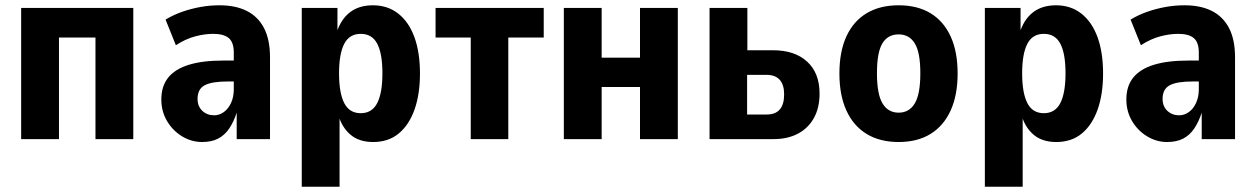

<svg xmlns="http://www.w3.org/2000/svg" viewBox="-20 -526 4749 726"><path d="M60 0V-496H484V0H341V-384H203V0Z M744 11Q704 11 668.5 -10.5Q633 -32 611.5 -68.5Q590 -105 590 -150Q590 -200 616 -232.5Q642 -265 694 -281Q746 -297 823 -297H879V-218H844Q812 -218 790 -214.5Q768 -211 754 -203.5Q740 -196 733.5 -183Q727 -170 727 -152Q727 -124 745 -107Q763 -90 790 -90Q809 -90 826 -102Q843 -114 853.5 -136.5Q864 -159 864 -188V-327Q864 -366 845 -382Q826 -398 786 -398Q754 -398 718 -388.5Q682 -379 645 -355L606 -452Q636 -470 669 -481.5Q702 -493 737.5 -499.5Q773 -506 810 -506Q871 -506 913.5 -484.5Q956 -463 978.5 -419.5Q1001 -376 1001 -309V0H875V-100Q864 -66 847 -40.5Q830 -15 805 -2Q780 11 744 11Z M1121 180V-496H1256V-400H1252Q1268 -452 1302.5 -479Q1337 -506 1390 -506Q1446 -506 1486 -474.5Q1526 -443 1547 -385.5Q1568 -328 1568 -248Q1568 -170 1547.5 -112Q1527 -54 1488 -21.5Q1449 11 1391 11Q1338 11 1305.5 -16.5Q1273 -44 1259 -92H1264V180ZM1344 -98Q1387 -98 1406.5 -136.5Q1426 -175 1426 -249Q1426 -323 1406.5 -360.5Q1387 -398 1344 -398Q1301 -398 1281.5 -360Q1262 -322 1262 -249Q1262 -175 1281.5 -136.5Q1301 -98 1344 -98Z M1760 0V-384H1627V-496H2036V-384H1902V0Z M2112 0V-496H2255V-308H2400V-496H2543V0H2400V-197H2255V0Z M2663 0V-496H2806V-336H2903Q2985 -336 3032 -293Q3079 -250 3079 -172Q3079 -119 3058 -80.5Q3037 -42 2998 -21Q2959 0 2905 0ZM2805 -93H2879Q2912 -93 2928.5 -112Q2945 -131 2945 -169Q2945 -206 2928 -224.5Q2911 -243 2879 -243H2805Z M3378 11Q3307 11 3257 -19.5Q3207 -50 3180.5 -108Q3154 -166 3154 -248Q3154 -331 3180.5 -388.5Q3207 -446 3257 -476Q3307 -506 3378 -506Q3449 -506 3498.5 -476Q3548 -446 3574.5 -388.5Q3601 -331 3601 -248Q3601 -166 3574.5 -108Q3548 -50 3498.5 -19.5Q3449 11 3378 11ZM3378 -100Q3418 -100 3439 -135Q3460 -170 3460 -249Q3460 -328 3439 -362Q3418 -396 3378 -396Q3337 -396 3316.5 -362Q3296 -328 3296 -249Q3296 -170 3317 -135Q3338 -100 3378 -100Z M3704 180V-496H3839V-400H3835Q3851 -452 3885.5 -479Q3920 -506 3973 -506Q4029 -506 4069 -474.5Q4109 -443 4130 -385.5Q4151 -328 4151 -248Q4151 -170 4130.5 -112Q4110 -54 4071 -21.5Q4032 11 3974 11Q3921 11 3888.5 -16.5Q3856 -44 3842 -92H3847V180ZM3927 -98Q3970 -98 3989.5 -136.5Q4009 -175 4009 -249Q4009 -323 3989.5 -360.5Q3970 -398 3927 -398Q3884 -398 3864.5 -360Q3845 -322 3845 -249Q3845 -175 3864.5 -136.5Q3884 -98 3927 -98Z M4393 11Q4353 11 4317.5 -10.5Q4282 -32 4260.5 -68.5Q4239 -105 4239 -150Q4239 -200 4265 -232.5Q4291 -265 4343 -281Q4395 -297 4472 -297H4528V-218H4493Q4461 -218 4439 -214.5Q4417 -211 4403 -203.5Q4389 -196 4382.5 -183Q4376 -170 4376 -152Q4376 -124 4394 -107Q4412 -90 4439 -90Q4458 -90 4475 -102Q4492 -114 4502.5 -136.5Q4513 -159 4513 -188V-327Q4513 -366 4494 -382Q4475 -398 4435 -398Q4403 -398 4367 -388.5Q4331 -379 4294 -355L4255 -452Q4285 -470 4318 -481.5Q4351 -493 4386.5 -499.5Q4422 -506 4459 -506Q4520 -506 4562.5 -484.5Q4605 -463 4627.5 -419.5Q4650 -376 4650 -309V0H4524V-100Q4513 -66 4496 -40.5Q4479 -15 4454 -2Q4429 11 4393 11Z"/></svg>

Font: Nunito Sans 10pt Condensed ExtraBold
Style: Regular
Weight: 800
Width: 3
Designer: Vernon Adams
Foundry: Vernon Adams
Version: Version 3.101;gftools[0.9.27]